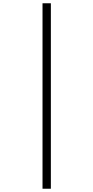

<svg xmlns="http://www.w3.org/2000/svg" viewBox="-20 -886 568 1174"><path d="M240 -866V268H291V-866Z"/></svg>

Font: Noto Sans Telugu UI Condensed Light
Style: Regular
Weight: 300
Width: 3
Designer: Jelle Bosma - Monotype Design Team
Foundry: Monotype Imaging Inc.
Version: Version 2.005